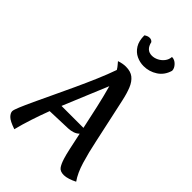

<svg xmlns="http://www.w3.org/2000/svg" viewBox="-339 -1173 1306 1306"><g transform="rotate(45 314.5 -520.0)"><path d="M462 -64Q454 -88 442.5 -140.5Q431 -193 417 -260Q402 -245 381 -238Q360 -231 337 -230L164 -224Q139 -158 117.5 -92.5Q96 -27 81 33Q22 13 3 -6.5Q-16 -26 -16 -44Q-16 -56 0 -94.5Q16 -133 43 -191Q70 -249 103 -318.5Q136 -388 170.5 -462.5Q205 -537 236 -609.5Q267 -682 289 -745Q279 -762 269 -773Q259 -784 252 -793Q287 -805 317 -805Q363 -805 390 -783.5Q417 -762 433.5 -722Q450 -682 462.5 -624Q475 -566 491 -493Q513 -396 532 -304Q551 -212 574 -136Q597 -60 631 -12Q608 0 583 8Q558 16 540 16Q504 16 489 -4.5Q474 -25 462 -64ZM196 -306H407Q390 -387 370.5 -473.5Q351 -560 331 -631Q303 -562 267.5 -478.5Q232 -395 196 -306ZM255 -1044Q263 -1050 272.5 -1054Q282 -1058 293 -1058Q310 -1058 321 -1045Q335 -982 389 -982Q412 -982 435 -993.5Q458 -1005 474 -1025.5Q490 -1046 492 -1073Q518 -1073 538.5 -1051.5Q559 -1030 559 -1007Q543 -951 498 -921.5Q453 -892 399 -892Q363 -892 330 -907.5Q297 -923 276 -956.5Q255 -990 255 -1044Z"/></g></svg>

Font: Merienda SemiBold
Style: Regular
Weight: 600
Designer: Eduardo Rodriguez Tunni
Foundry: Eduardo Rodriguez Tunni
Version: Version 2.001; ttfautohint (v1.8.4.7-5d5b)